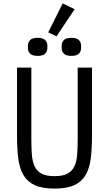

<svg xmlns="http://www.w3.org/2000/svg" viewBox="-20 -1095 640 1127"><path d="M164 -698V-279Q164 -228 167 -188Q170 -148 183 -119.5Q196 -91 223.5 -76Q251 -61 300 -61Q349 -61 376.5 -76Q404 -91 417 -119.5Q430 -148 433 -188Q436 -228 436 -279V-698H520V-299Q520 -221 512.5 -163Q505 -105 481.5 -66Q458 -27 414.5 -7.5Q371 12 300 12Q229 12 185.5 -7.5Q142 -27 118.5 -66Q95 -105 87.5 -163Q80 -221 80 -299V-698ZM312 -882 263 -905 348 -1075 418 -1041ZM201 -767Q170 -767 157 -780Q144 -793 144 -813V-827Q144 -847 157 -860Q170 -873 201 -873Q232 -873 245 -860Q258 -847 258 -827V-813Q258 -793 245 -780Q232 -767 201 -767ZM399 -767Q368 -767 355 -780Q342 -793 342 -813V-827Q342 -847 355 -860Q368 -873 399 -873Q430 -873 443 -860Q456 -847 456 -827V-813Q456 -793 443 -780Q430 -767 399 -767Z"/></svg>

Font: IBM Plex Mono
Style: Regular
Weight: 400
Monospace: yes
Designer: Mike Abbink, Paul van der Laan, Pieter van Rosmalen
Foundry: Bold Monday
Version: Version 2.3